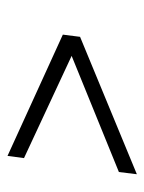

<svg xmlns="http://www.w3.org/2000/svg" viewBox="45 -612 393 524"><g transform="rotate(90 242.0 -350.5)"><path d="M406 -174 75 -325 81 -372 456 -527 450 -478 133 -349 412 -219Z"/></g></svg>

Font: Public Sans Thin Thin
Style: Italic
Weight: 250
Italic angle: -8°
Version: Version 2.001